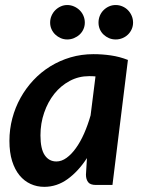

<svg xmlns="http://www.w3.org/2000/svg" viewBox="-20 -736 561 764"><path d="M360 -432Q353 -432.5 346.8 -432.8Q340.5 -433 334.5 -433Q293 -433 257.5 -414Q222 -395 196.2 -362.8Q170.5 -330.5 155.8 -287.8Q141 -245 141 -197.5Q141 -143.5 158 -118.5Q175 -93.5 204.5 -93.5Q225 -93.5 244.8 -107.8Q264.5 -122 282.2 -146.8Q300 -171.5 314.8 -205Q329.5 -238.5 340.5 -277ZM326 -107Q292 -54.5 249.2 -23.5Q206.5 7.5 156 7.5Q127 7.5 101.8 -4Q76.5 -15.5 57.8 -38.2Q39 -61 28.2 -95.2Q17.5 -129.5 17.5 -175.5Q17.5 -221.5 29 -265Q40.5 -308.5 61.8 -346.8Q83 -385 113 -417Q143 -449 180.2 -472Q217.5 -495 260.8 -507.8Q304 -520.5 352 -520.5Q386.5 -520.5 421.2 -515.5Q456 -510.5 489 -497.5L427.5 0H362Q338.5 0 330.2 -11.8Q322 -23.5 322 -41ZM317.5 -646Q317.5 -632 312 -619.8Q306.5 -607.5 296.8 -598.5Q287 -589.5 274.2 -584.2Q261.5 -579 247.5 -579Q234 -579 221.8 -584.2Q209.5 -589.5 200 -598.5Q190.5 -607.5 185 -619.8Q179.5 -632 179.5 -646Q179.5 -660.5 185 -673.2Q190.5 -686 200 -695.5Q209.5 -705 221.8 -710.5Q234 -716 247.5 -716Q261.5 -716 274.2 -710.5Q287 -705 296.8 -695.5Q306.5 -686 312 -673.2Q317.5 -660.5 317.5 -646ZM509.5 -646Q509.5 -632 504 -619.8Q498.5 -607.5 489.2 -598.5Q480 -589.5 467.2 -584.2Q454.5 -579 440.5 -579Q426 -579 413.8 -584.2Q401.5 -589.5 392 -598.5Q382.5 -607.5 377.2 -619.8Q372 -632 372 -646Q372 -660.5 377.2 -673.2Q382.5 -686 392 -695.5Q401.5 -705 413.8 -710.5Q426 -716 440.5 -716Q454.5 -716 467.2 -710.5Q480 -705 489.2 -695.5Q498.5 -686 504 -673.2Q509.5 -660.5 509.5 -646Z"/></svg>

Font: Lato 2
Style: Bold Italic
Weight: 700
Italic angle: -7°
Designer: Lukasz Dziedzic with Adam Twardoch and Botio Nikoltchev
Foundry: tyPoland Lukasz Dziedzic
Version: Version 2.015; 2015-08-06; http://www.latofonts.com/